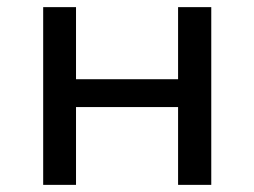

<svg xmlns="http://www.w3.org/2000/svg" viewBox="-20 -518 713 538"><path d="M101 0V-498H193V-296H479V-498H572V0H479V-218H193V0Z"/></svg>

Font: Nunito Sans 6pt
Style: Regular
Weight: 400
Version: Version 3.101;gftools[0.9.27]